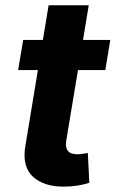

<svg xmlns="http://www.w3.org/2000/svg" viewBox="-20 -696 436 724"><path d="M48.3 -431.8 67.5 -545.5H141.7L163.4 -676.1H314.6L293 -545.5H396L377.1 -431.8H274.1L230.1 -167.6Q227.6 -152 229.6 -141.7Q231.5 -131.4 237.4 -125.4Q243.3 -119.3 252.3 -116.8Q261.4 -114.3 272.7 -114.3Q283.4 -114.3 294.4 -116.3Q305.4 -118.3 311.1 -119.3L316.8 -6.7Q293.3 0.7 269 4.3Q244.7 7.8 219.8 7.8Q146 7.8 105.1 -28.8Q61.8 -67.8 76 -147.7L122.9 -431.8Z"/></svg>

Font: Inter P
Style: Bold Italic
Weight: 700
Italic angle: 9.39999°
Designer: Rasmus Andersson
Foundry: rsms
Version: Version 3.018;git-588b23468